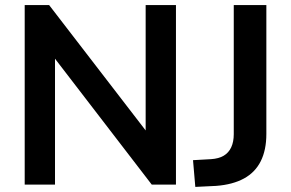

<svg xmlns="http://www.w3.org/2000/svg" viewBox="-20 -725 1143 754"><path d="M77 0V-705H173L578 -179H552V-705H671V0H576L171 -527H196V0ZM747 9 738 -96 809 -100Q839 -102 858.5 -113.5Q878 -125 888 -146.5Q898 -168 898 -198V-705H1026V-199Q1026 -136 1004 -92Q982 -48 938 -24Q894 0 829 5Z"/></svg>

Font: Nunito Sans 12pt ExtraLight 12pt
Style: Bold
Weight: 700
Version: Version 3.101;gftools[0.9.27]